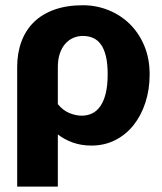

<svg xmlns="http://www.w3.org/2000/svg" viewBox="-20 -547 616 732"><path d="M45.5 -291Q45.5 -344.5 61.5 -388Q77.5 -431.5 109 -462.5Q140.5 -493.5 187.5 -510.2Q234.5 -527 296 -527Q347 -527 393.2 -508.5Q439.5 -490 474.5 -455.8Q509.5 -421.5 530 -372.8Q550.5 -324 550.5 -263.5Q550.5 -205 534.2 -155.5Q518 -106 488.8 -69.5Q459.5 -33 418.8 -12.5Q378 8 328.5 8Q290.5 8 258.5 -3.2Q226.5 -14.5 200.5 -34.5V164.5H45.5ZM200.5 -150Q220 -126 244.5 -116Q269 -106 291.5 -106Q313 -106 331 -114.5Q349 -123 362.2 -141.8Q375.5 -160.5 383 -190.5Q390.5 -220.5 390.5 -263.5Q390.5 -304.5 383.8 -332.5Q377 -360.5 364.5 -377.8Q352 -395 334.5 -402.5Q317 -410 296 -410Q276.5 -410 259.2 -402.5Q242 -395 228.8 -380Q215.5 -365 208 -342.8Q200.5 -320.5 200.5 -291Z"/></svg>

Font: Lato
Style: Regular
Weight: 900
Designer: Lukasz Dziedzic with Adam Twardoch and Botio Nikoltchev
Foundry: tyPoland Lukasz Dziedzic
Version: Version 2.010; 2014-09-01; http://www.latofonts.com/; ttfaut